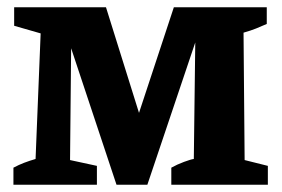

<svg xmlns="http://www.w3.org/2000/svg" viewBox="-20 -509 776 529"><path d="M654 -68 718 -52V0H452V-47Q468 -56 487 -63Q506 -70 514 -71L518 -392L386 0H301L176 -376L173 -68L247 -52V0H17V-47Q32 -55 46.5 -60.5Q61 -66 78 -71L92 -417L19 -438V-489H272L363 -198L459 -489H715V-443Q699 -436 685.5 -430.5Q672 -425 651 -419Z"/></svg>

Font: Piazzolla
Style: Bold
Weight: 700
Designer: Juan Pablo del Peral
Foundry: Huerta Tipografica
Version: Version 1.330